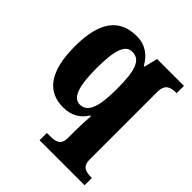

<svg xmlns="http://www.w3.org/2000/svg" viewBox="-210 -680 1041 1041"><g transform="rotate(45 310.0 -160.0)"><path d="M264 226H609V170H605C564 170 530 163 530 109V-410C530 -471 565 -480 605 -480H609V-536H403L384 -458H379C350 -512 304 -546 238 -546C108 -546 39 -461 39 -269C39 -76 108 10 228 10C296 10 337 -21 363 -63H369C367 -34 364 15 364 51V110C364 163 329 170 289 170H264ZM281 -65C227 -65 206 -137 206 -268C206 -406 227 -469 281 -469C345 -469 364 -405 364 -267C364 -137 344 -65 281 -65Z"/></g></svg>

Font: Noto Serif Lao SemiCondensed ExtraBold
Style: Regular
Weight: 800
Width: 4
Designer: Monotype Design Team
Foundry: Monotype Imaging Inc.
Version: Version 2.003